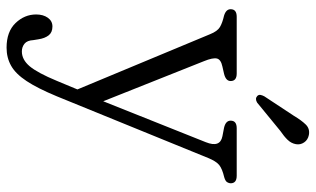

<svg xmlns="http://www.w3.org/2000/svg" viewBox="-208 -519 960 584"><g transform="rotate(90 272.0 -227.0)"><path d="M226 80 252 17.5 84 -386Q75 -408.5 62.2 -416Q49.5 -423.5 27.5 -428.5Q8 -434.5 8 -448.5Q8 -467 31 -467H203.5Q226.5 -467 226.5 -448.5Q226.5 -434 204.5 -428.5L182.5 -423.5Q161 -419 158 -406.8Q155 -394.5 166 -367.5L288 -61L412.5 -373Q430 -416.5 394.5 -423.5L368.5 -428.5Q347 -433.5 347 -448.5Q347 -467 370 -467H514.5Q537.5 -467 537.5 -448.5Q537.5 -443.5 534.2 -438Q531 -432.5 519 -429Q493.5 -423 482 -413.8Q470.5 -404.5 460.5 -380L273 80Q248.5 139 226.5 172.2Q204.5 205.5 180 219.2Q155.5 233 125 233Q76.5 233 50.2 205.8Q24 178.5 24 143Q24 121.5 34 107.5Q44 93.5 60.5 93.5Q78.5 93.5 87.5 105Q96.5 116.5 99.5 136L102 151.5Q103 170.5 113 178.5Q123 186.5 136.5 186.5Q161.5 186.5 181.5 162.8Q201.5 139 226 80ZM332 -640.5Q346 -664 358.8 -677Q371.5 -690 390.5 -686.5Q405.5 -683.5 413.2 -672Q421 -660.5 418.5 -647Q416 -633 405.5 -622Q395 -611 378 -599.5L292 -529Q280 -522 272 -529.5Q267.5 -534 268.8 -539.8Q270 -545.5 273 -551Z"/></g></svg>

Font: Fraunces 9pt S100 Light
Style: Regular
Weight: 300
Version: Version 1.000; ttfautohint (v1.8.3)